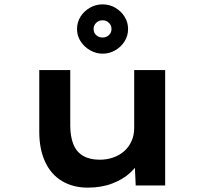

<svg xmlns="http://www.w3.org/2000/svg" viewBox="-20 -850 941 880"><path d="M382 10Q315 10 264.5 -20Q214 -50 187 -108Q160 -166 160 -246V-529H302V-276Q302 -225 316 -189.5Q330 -154 360.5 -136Q391 -118 437 -118Q470 -118 498.5 -128Q527 -138 548.5 -156.5Q570 -175 582.5 -202.5Q595 -230 595 -262V-529H737V0H602L597 -109L623 -121Q610 -89 577 -58.5Q544 -28 494.5 -9Q445 10 382 10ZM450 -604Q420 -604 393 -619.5Q366 -635 349.5 -660.5Q333 -686 333 -717Q333 -748 349 -773.5Q365 -799 392 -814.5Q419 -830 450 -830Q482 -830 508.5 -814.5Q535 -799 551 -773.5Q567 -748 567 -717Q567 -686 551 -660.5Q535 -635 508.5 -619.5Q482 -604 450 -604ZM450 -678Q467 -678 479 -689Q491 -700 491 -717Q491 -734 479 -745.5Q467 -757 450 -757Q433 -757 421 -745.5Q409 -734 409 -717Q409 -700 421 -689Q433 -678 450 -678Z"/></svg>

Font: Lexend Peta SemiBold
Style: Regular
Weight: 600
Designer: Bonnie Shaver-Troup, Thomas Jockin
Foundry: Lexend
Version: Version 1.007